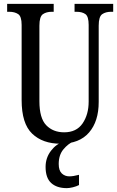

<svg xmlns="http://www.w3.org/2000/svg" viewBox="-20 -734 606 994"><path d="M293 10Q201 10 146.5 -42Q92 -94 92 -216V-605Q92 -649 74 -661Q56 -673 28 -673H17V-714H258V-673H248Q220 -673 202 -660.5Q184 -648 184 -601V-210Q184 -122 219.5 -85.5Q255 -49 312 -49Q376 -49 407.5 -95Q439 -141 439 -208V-605Q439 -649 422 -661Q405 -673 376 -673H366V-714H566V-673H555Q527 -673 509 -660.5Q491 -648 491 -601V-206Q491 -106 441 -48Q391 10 293 10ZM326 240Q274 240 245 213.5Q216 187 216 130Q216 83 244 46.5Q272 10 309 0H358Q333 10 308.5 39Q284 68 284 115Q284 149 300 164Q316 179 339 179Q359 179 389 171V224Q376 231 357.5 235.5Q339 240 326 240Z"/></svg>

Font: Noto Serif Khmer ExtraCondensed
Style: Regular
Weight: 400
Width: 2
Designer: Danh Hong and the Monotype Design Team
Foundry: Monotype Imaging Inc.
Version: Version 2.004; ttfautohint (v1.8.4.7-5d5b)